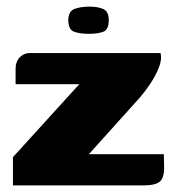

<svg xmlns="http://www.w3.org/2000/svg" viewBox="-20 -559 530 579"><path d="M248 -94H474L475 -55Q475 -22 461.5 -11Q448 0 415 0H19V-85L219 -305H27V-351Q27 -373 39.5 -386Q52 -399 69 -399H464Q469 -380 459 -355Q449 -330 432.5 -305.5Q416 -281 401 -264ZM248 -457Q220 -457 203 -463.5Q186 -470 186 -498Q186 -525 204.5 -532Q223 -539 250 -539Q276 -539 292 -531.5Q308 -524 308 -498Q308 -470 292 -463.5Q276 -457 248 -457Z"/></svg>

Font: Genos ExtraBold
Style: Regular
Weight: 800
Designer: Robert E. Leuschke
Foundry: Robert E. Leuschke
Version: Version 1.010